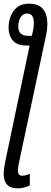

<svg xmlns="http://www.w3.org/2000/svg" viewBox="-37 -790 279 1050"><path d="M126 224V161Q116 165 105 168Q94 171 84 171Q61 171 61 142Q61 126 66 103L216 -602Q222 -629 222 -658Q222 -770 122 -770Q66 -770 38 -731Q10 -692 10 -639Q10 -596 33 -568.5Q56 -541 108 -541H125L-9 97Q-12 113 -14.5 130.5Q-17 148 -17 160Q-17 240 59 240Q94 240 126 224ZM63 -644Q63 -673 75 -694.5Q87 -716 112 -716Q148 -716 148 -664Q148 -657 147.5 -647.5Q147 -638 145 -629L137 -594H118Q63 -594 63 -644Z"/></svg>

Font: Noto Sans Display Condensed
Style: Italic
Weight: 400
Width: 3
Designer: Monotype Design team
Foundry: Monotype Imaging Inc.
Version: 1.000